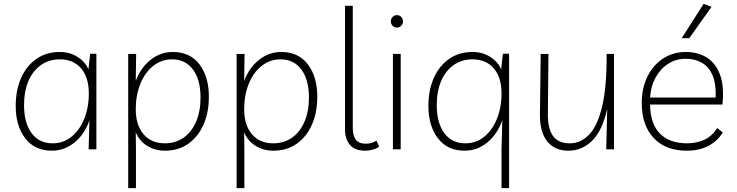

<svg xmlns="http://www.w3.org/2000/svg" viewBox="-20 -770 3798 990"><path d="M477 -493V0H437L441 -149Q417 -79 365 -36Q313 7 247 7Q159 7 110 -57Q61 -121 61 -223Q61 -306 89 -368.5Q117 -431 168 -466.5Q219 -502 288 -502Q340 -502 380 -476.5Q420 -451 436 -412L445 -493ZM289 -464Q233 -464 191.5 -435Q150 -406 127 -353Q104 -300 104 -228Q104 -136 143 -83.5Q182 -31 251 -31Q306 -31 348 -64.5Q390 -98 414 -156.5Q438 -215 438 -289Q438 -371 398 -417.5Q358 -464 289 -464Z M641 200V-492H682L680 -353Q705 -420 756 -461Q807 -502 871 -502Q960 -502 1008.5 -438Q1057 -374 1057 -272Q1057 -189 1029 -126.5Q1001 -64 950.5 -28.5Q900 7 830 7Q780 7 739 -18Q698 -43 680 -88L681 0V200ZM830 -31Q885 -31 926.5 -60Q968 -89 991 -142.5Q1014 -196 1014 -267Q1014 -359 975 -411.5Q936 -464 867 -464Q813 -464 770.5 -430.5Q728 -397 704 -338.5Q680 -280 680 -207Q680 -125 720 -78Q760 -31 830 -31Z M1200 200V-492H1241L1239 -353Q1264 -420 1315 -461Q1366 -502 1430 -502Q1519 -502 1567.5 -438Q1616 -374 1616 -272Q1616 -189 1588 -126.5Q1560 -64 1509.5 -28.5Q1459 7 1389 7Q1339 7 1298 -18Q1257 -43 1239 -88L1240 0V200ZM1389 -31Q1444 -31 1485.5 -60Q1527 -89 1550 -142.5Q1573 -196 1573 -267Q1573 -359 1534 -411.5Q1495 -464 1426 -464Q1372 -464 1329.5 -430.5Q1287 -397 1263 -338.5Q1239 -280 1239 -207Q1239 -125 1279 -78Q1319 -31 1389 -31Z M1864 7Q1809 7 1784 -23.5Q1759 -54 1759 -101V-740H1799V-109Q1799 -72 1814 -50.5Q1829 -29 1867 -29Q1884 -29 1898.5 -34Q1913 -39 1921 -45L1935 -14Q1922 -4 1902 1.5Q1882 7 1864 7Z M2046 -492V0H2006V-492ZM2026 -628Q2012 -628 2003.5 -638Q1995 -648 1995 -660Q1995 -672 2004 -682Q2013 -692 2026 -692Q2041 -692 2049.5 -682Q2058 -672 2058 -660Q2058 -648 2049.5 -638Q2041 -628 2026 -628Z M2605 -493V200H2566V0L2570 -151Q2546 -80 2494 -36.5Q2442 7 2375 7Q2287 7 2238 -57Q2189 -121 2189 -223Q2189 -306 2217 -368.5Q2245 -431 2296 -466.5Q2347 -502 2416 -502Q2468 -502 2508 -476.5Q2548 -451 2564 -412L2573 -493ZM2417 -464Q2361 -464 2319.5 -435Q2278 -406 2255 -353Q2232 -300 2232 -228Q2232 -136 2271 -83.5Q2310 -31 2379 -31Q2434 -31 2476 -64.5Q2518 -98 2542 -156.5Q2566 -215 2566 -289Q2566 -371 2526 -417.5Q2486 -464 2417 -464Z M2911 7Q2841 7 2802.5 -40Q2764 -87 2764 -176L2768 -492H2808L2805 -184Q2804 -108 2831 -69.5Q2858 -31 2918 -31Q2974 -31 3017 -75Q3060 -119 3084.5 -220Q3109 -321 3108 -492H3146V0H3106L3111 -209Q3085 -94 3032.5 -43.5Q2980 7 2911 7Z M3521 7Q3412 7 3350.5 -58.5Q3289 -124 3289 -240Q3289 -316 3318.5 -375.5Q3348 -435 3399.5 -468.5Q3451 -502 3516 -502Q3578 -502 3624 -473.5Q3670 -445 3692.5 -385Q3715 -325 3705 -231H3332Q3333 -132 3382.5 -81.5Q3432 -31 3523 -31Q3571 -31 3611 -49Q3651 -67 3678 -110L3707 -87Q3679 -42 3632.5 -17.5Q3586 7 3521 7ZM3517 -467Q3465 -467 3424.5 -440.5Q3384 -414 3359.5 -368.5Q3335 -323 3332 -267H3670Q3673 -338 3654 -382Q3635 -426 3599 -446.5Q3563 -467 3517 -467ZM3495 -573 3608 -750 3649 -735 3534 -573Z"/></svg>

Font: Livvic ExtraLight
Style: Regular
Weight: 275
Designer: Jacques Le Bailly, Baron von Fonthausen
Version: Version 1.001; ttfautohint (v1.8.2)